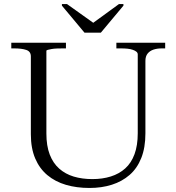

<svg xmlns="http://www.w3.org/2000/svg" viewBox="-20 -922 875 952"><path d="M399 -760H480L592 -894V-902H570L430 -800H455L312 -902H287V-894ZM210 -260Q210 -199 226.5 -156Q243 -113 273.5 -86Q304 -59 345.5 -46.5Q387 -34 438 -34Q488 -34 529.5 -47Q571 -60 601 -87Q631 -114 647 -157.5Q663 -201 663 -261V-652Q663 -660 656.5 -665.5Q650 -671 638.5 -675Q627 -679 612.5 -680.5Q598 -682 581 -682H557V-710H799V-682H781Q759 -682 741 -676Q723 -670 712 -656.5Q701 -643 701 -620V-261Q701 -190 680.5 -138.5Q660 -87 622.5 -54.5Q585 -22 534.5 -6Q484 10 424 10Q360 10 307 -5.5Q254 -21 215 -53.5Q176 -86 154.5 -136.5Q133 -187 133 -256V-642Q133 -667 110 -674.5Q87 -682 52 -682H36V-710H307V-682H291Q277 -682 262.5 -681.5Q248 -681 236.5 -679Q225 -677 217.5 -675Q210 -673 210 -670Z"/></svg>

Font: Roboto Serif 120pt Expanded Light
Style: Regular
Weight: 300
Width: 7
Designer: Greg Gazdowicz
Foundry: Commercial Type
Version: Version 1.008